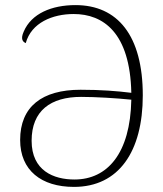

<svg xmlns="http://www.w3.org/2000/svg" viewBox="-20 -721 638 753"><path d="M276 -701C183 -701 103 -668 73 -597C60 -568 69 -557 81 -552C103 -632 186 -666 269 -666C385 -666 490 -593 495 -357C439 -364 376 -369 296 -369C145 -369 59 -303 59 -172C59 -53 142 12 270 12C446 12 540 -127 540 -347C540 -582 441 -701 276 -701ZM272 -17C191 -17 104 -51 104 -169C104 -287 179 -341 298 -341C355 -341 437 -336 495 -330C491 -119 401 -17 272 -17Z"/></svg>

Font: Arima Koshi ExtraLight
Style: Regular
Weight: 275
Designer: Joana Correia and Natanael Gama
Foundry: NDISCOVER
Version: Version 1.019;PS 001.019;hotconv 1.0.88;makeotf.lib2.5.64775